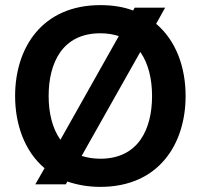

<svg xmlns="http://www.w3.org/2000/svg" viewBox="-20 -720 784 750"><path d="M590 -627 625 -690H506L500 -679C463 -693 420 -700 372 -700C144 -700 39 -533 39 -345C39 -234 76 -129 154 -63L118 0H237L243 -11C281 2 324 10 372 10C600 10 705 -157 705 -345C705 -457 668 -561 590 -627ZM170 -345C170 -475 224 -590 372 -590C399 -590 423 -586 444 -579L216 -174C184 -219 170 -280 170 -345ZM372 -100C345 -100 321 -104 299 -111L528 -517C560 -472 574 -410 574 -345C574 -215 520 -100 372 -100Z"/></svg>

Font: FREAK Grotesk Next
Style: Bold
Weight: 700
Width: 3
Designer: La Scuola Open Source
Foundry: La Scuola Open Source
Version: Version 1.000;PS 1.0;hotconv 1.0.72;makeotf.lib2.5.5900